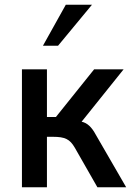

<svg xmlns="http://www.w3.org/2000/svg" viewBox="-20 -794 571 814"><path d="M204 -214C256 -214 276 -204 297 -168L393 0H515L386 -223C369 -255 350 -273 326 -278L504 -500H379L217 -298H179V-500H73V0H179V-214ZM259 -774 162 -600H226L370 -774Z"/></svg>

Font: Perun Medium
Style: Regular
Weight: 500
Foundry: Copyright (c) Stefan Peev, Context Ltd, 2016
Version: Version 1.089